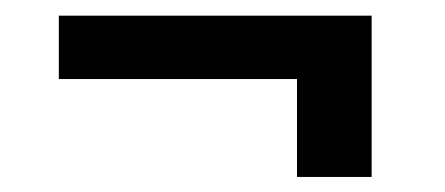

<svg xmlns="http://www.w3.org/2000/svg" viewBox="-20 -413 579 250"><path d="M366.7 -182.6V-310.1H56.6V-392.6H463.9V-182.6Z"/></svg>

Font: Roboto Slab SemiBold
Style: Regular
Weight: 600
Designer: Google
Version: Version 2.001; ttfautohint (v1.8.3)